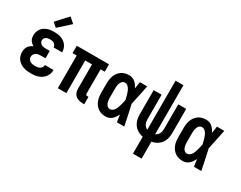

<svg xmlns="http://www.w3.org/2000/svg" viewBox="-106 -1356 2712 2158"><g transform="rotate(30 1250.0 -277.5)"><path d="M247 8Q223 8 198.5 5Q174 2 151 -6Q128 -14 107.5 -27.5Q87 -41 72 -60.5Q57 -80 50 -103.5Q43 -127 43 -152Q43 -171 47.5 -190Q52 -209 63 -225Q74 -241 89.5 -252.5Q105 -264 123 -272Q108 -280 95.5 -290.5Q83 -301 74.5 -315Q66 -329 62.5 -345.5Q59 -362 59 -379Q59 -401 65.5 -423Q72 -445 85.5 -463.5Q99 -482 118 -495Q137 -508 158 -515.5Q179 -523 202 -525.5Q225 -528 247 -528Q270 -528 292.5 -525Q315 -522 336.5 -514Q358 -506 376.5 -492.5Q395 -479 408.5 -460.5Q422 -442 428.5 -420Q435 -398 435 -376Q435 -375 435 -374.5Q435 -374 435 -373H324Q324 -373 324 -373.5Q324 -374 324 -374Q324 -388 317 -400Q310 -412 299 -419.5Q288 -427 274.5 -429.5Q261 -432 247 -432Q234 -432 220.5 -429.5Q207 -427 195.5 -420.5Q184 -414 177 -402Q170 -390 170 -377Q170 -377 170 -377Q170 -377 170 -377Q170 -363 177 -350.5Q184 -338 196 -330.5Q208 -323 222 -320.5Q236 -318 250 -318H307V-222H250Q233 -222 216.5 -219.5Q200 -217 185.5 -208.5Q171 -200 162.5 -185Q154 -170 154 -154Q154 -138 162.5 -123.5Q171 -109 185 -101Q199 -93 215 -90.5Q231 -88 247 -88Q263 -88 279 -90.5Q295 -93 308.5 -101Q322 -109 331 -123Q340 -137 340 -153H451V-152Q451 -152 451 -152Q451 -152 451 -152Q451 -128 443.5 -104.5Q436 -81 421.5 -61.5Q407 -42 386.5 -28Q366 -14 343 -6Q320 2 296 5Q272 8 247 8ZM236 -576 181 -624 316 -770 384 -710Z M925 8Q909 8 892.5 5.5Q876 3 860.5 -3Q845 -9 831.5 -19.5Q818 -30 809.5 -44.5Q801 -59 797.5 -75.5Q794 -92 794 -108V-424H706V0H595V-424H541V-520H959V-424H905V-108Q905 -104 906.5 -100Q908 -96 910.5 -93Q913 -90 917 -89Q921 -88 925 -88H942V8Z M1219 8Q1194 8 1168.5 2Q1143 -4 1121.5 -18.5Q1100 -33 1084 -54Q1068 -75 1059 -99Q1050 -123 1046.5 -148.5Q1043 -174 1043 -200V-320Q1043 -346 1046.5 -371.5Q1050 -397 1059 -421Q1068 -445 1084 -466Q1100 -487 1121.5 -501.5Q1143 -516 1168.5 -522Q1194 -528 1219 -528Q1241 -528 1261 -520.5Q1281 -513 1297 -499Q1313 -485 1325 -467.5Q1337 -450 1346 -431Q1350 -454 1353.5 -476Q1357 -498 1360 -520H1455Q1441 -456 1428.5 -391.5Q1416 -327 1401 -263Q1417 -198 1430 -132Q1443 -66 1457 0H1362Q1358 -23 1354.5 -46.5Q1351 -70 1348 -93Q1338 -74 1326 -55.5Q1314 -37 1298 -22.5Q1282 -8 1261.5 0Q1241 8 1219 8ZM1219 -88Q1237 -88 1252 -99.5Q1267 -111 1276.5 -126.5Q1286 -142 1292 -159Q1298 -176 1303 -193.5Q1308 -211 1312 -228.5Q1316 -246 1320 -264Q1316 -281 1312 -298Q1308 -315 1303 -331.5Q1298 -348 1291.5 -364.5Q1285 -381 1275.5 -395.5Q1266 -410 1251.5 -421Q1237 -432 1219 -432Q1207 -432 1196 -426.5Q1185 -421 1177.5 -411.5Q1170 -402 1165.5 -391Q1161 -380 1158.5 -368Q1156 -356 1155 -344Q1154 -332 1154 -320V-200Q1154 -188 1155 -176Q1156 -164 1158.5 -152Q1161 -140 1165.5 -129Q1170 -118 1177.5 -108.5Q1185 -99 1196 -93.5Q1207 -88 1219 -88Z M1694 215V-5Q1671 -9 1649.5 -18Q1628 -27 1609.5 -41Q1591 -55 1577 -74Q1563 -93 1554.5 -114.5Q1546 -136 1542.5 -159Q1539 -182 1539 -205V-520H1642V-205Q1642 -189 1644.5 -173Q1647 -157 1654 -142.5Q1661 -128 1672.5 -116.5Q1684 -105 1699 -98V-735H1801V-98Q1816 -105 1827.5 -116.5Q1839 -128 1846 -142.5Q1853 -157 1855.5 -173Q1858 -189 1858 -205V-520H1961V-205Q1961 -182 1957.5 -159Q1954 -136 1945.5 -114.5Q1937 -93 1923 -74Q1909 -55 1890.5 -41Q1872 -27 1850.5 -18Q1829 -9 1806 -5V215Z M2219 8Q2194 8 2168.5 2Q2143 -4 2121.5 -18.5Q2100 -33 2084 -54Q2068 -75 2059 -99Q2050 -123 2046.5 -148.5Q2043 -174 2043 -200V-320Q2043 -346 2046.5 -371.5Q2050 -397 2059 -421Q2068 -445 2084 -466Q2100 -487 2121.5 -501.5Q2143 -516 2168.5 -522Q2194 -528 2219 -528Q2241 -528 2261 -520.5Q2281 -513 2297 -499Q2313 -485 2325 -467.5Q2337 -450 2346 -431Q2350 -454 2353.5 -476Q2357 -498 2360 -520H2455Q2441 -456 2428.5 -391.5Q2416 -327 2401 -263Q2417 -198 2430 -132Q2443 -66 2457 0H2362Q2358 -23 2354.5 -46.5Q2351 -70 2348 -93Q2338 -74 2326 -55.5Q2314 -37 2298 -22.5Q2282 -8 2261.5 0Q2241 8 2219 8ZM2219 -88Q2237 -88 2252 -99.5Q2267 -111 2276.5 -126.5Q2286 -142 2292 -159Q2298 -176 2303 -193.5Q2308 -211 2312 -228.5Q2316 -246 2320 -264Q2316 -281 2312 -298Q2308 -315 2303 -331.5Q2298 -348 2291.5 -364.5Q2285 -381 2275.5 -395.5Q2266 -410 2251.5 -421Q2237 -432 2219 -432Q2207 -432 2196 -426.5Q2185 -421 2177.5 -411.5Q2170 -402 2165.5 -391Q2161 -380 2158.5 -368Q2156 -356 2155 -344Q2154 -332 2154 -320V-200Q2154 -188 2155 -176Q2156 -164 2158.5 -152Q2161 -140 2165.5 -129Q2170 -118 2177.5 -108.5Q2185 -99 2196 -93.5Q2207 -88 2219 -88Z"/></g></svg>

Font: Iosevka SS08 Regular
Style: Bold
Weight: 700
Monospace: yes
Designer: Belleve Invis
Foundry: Belleve Invis
Version: Version 16.3.4; ttfautohint (v1.8.4)